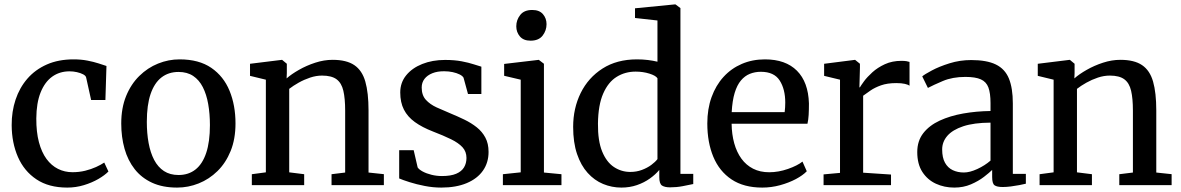

<svg xmlns="http://www.w3.org/2000/svg" viewBox="-20 -839 5352 870"><path d="M284.8 11Q200.8 11 145 -26.4Q89.2 -63.7 61.2 -127.9Q33.3 -192 32.9 -271.9Q32.6 -333.7 50.6 -387.6Q68.6 -441.6 104.1 -482.6Q139.6 -523.5 192.2 -546.8Q244.7 -570 313.5 -570Q347.5 -570 376.2 -564.4Q404.8 -558.8 426.7 -551.7Q448.6 -544.6 462.4 -540L457.6 -385.9H392.9L370.4 -487.5Q368.8 -495.8 356.9 -502.1Q345 -508.4 328.4 -512.1Q311.8 -515.8 295.1 -515.8Q250.1 -515.8 216.4 -491.6Q182.8 -467.3 163.9 -419.9Q145 -372.5 144.5 -302.4Q144.2 -240.7 156.4 -194.7Q168.7 -148.7 190.8 -118.7Q212.9 -88.7 243 -73.7Q273.2 -58.7 308.3 -58.7Q338.9 -58.7 366.1 -65.4Q393.2 -72.2 415.2 -82.2Q437.2 -92.2 452.4 -102.4L471.3 -61.9Q454.6 -44.8 425.7 -28Q396.7 -11.2 360.2 -0.1Q323.8 11 284.8 11Z M529.4 -279.3Q529.4 -349.6 551.4 -403.7Q573.5 -457.8 611.2 -494.8Q648.9 -531.9 696.1 -550.9Q743.3 -570 793.8 -570Q881.4 -570 937.4 -531.6Q993.3 -493.2 1020.2 -427.5Q1047.1 -361.8 1047.1 -279.7Q1047.1 -209.1 1025.1 -154.8Q1003 -100.5 965.3 -63.6Q927.6 -26.7 880.3 -7.9Q833.1 11 782.6 11Q717 11 669.1 -11Q621.2 -33.1 590.3 -72.5Q559.4 -111.9 544.4 -164.8Q529.4 -217.7 529.4 -279.3ZM789 -46Q834.2 -46 865.9 -71Q897.6 -96 914.4 -146.3Q931.2 -196.6 931.2 -272Q931.2 -323.5 923.4 -367.5Q915.7 -411.5 899 -444.2Q882.4 -476.8 855.3 -494.9Q828.1 -513 789 -513Q743.7 -513 711.5 -488Q679.4 -463 662.3 -412.9Q645.3 -362.9 645.3 -287Q645.3 -235 653.4 -191Q661.5 -147 678.5 -114.4Q695.6 -81.8 722.9 -63.9Q750.3 -46 789 -46Z M1184.7 -58.1V-477.9L1112.9 -495.3V-550L1255.6 -567.6H1258.6L1279.7 -550.1V-508.3L1278.7 -483.7Q1300.4 -503 1334.5 -522.4Q1368.6 -541.9 1408.4 -554.9Q1448.2 -567.9 1487 -567.9Q1550.3 -567.9 1585.6 -543.8Q1621 -519.8 1635.4 -469.2Q1649.9 -418.5 1649.9 -338.6V-57.2L1719.4 -49.8V0H1482.3V-49.6L1544 -57.2V-338Q1544 -392.7 1535.8 -427.8Q1527.7 -462.9 1505.1 -479.7Q1482.5 -496.5 1439.3 -496.5Q1412.8 -496.5 1385.3 -487.4Q1357.8 -478.2 1333.1 -464.3Q1308.4 -450.4 1290.5 -436.4V-58.1L1358.3 -49.6V0H1121.1V-49.6Z M1979.5 11Q1942.1 11 1904.5 3.6Q1866.9 -3.7 1836.2 -13.5Q1805.5 -23.2 1788.8 -30.4V-158.4H1854.5L1872.5 -80.3Q1878.8 -70.8 1895.6 -61.7Q1912.4 -52.7 1935.3 -47Q1958.2 -41.3 1982.8 -41.3Q2022.7 -41.3 2047.1 -51.7Q2071.5 -62.1 2082.6 -80.6Q2093.7 -99.1 2093.7 -123.4Q2093.7 -152 2075.7 -171.8Q2057.6 -191.5 2023.7 -208.1Q1989.8 -224.7 1941.6 -243.2Q1892.7 -262.2 1859.8 -286Q1826.8 -309.8 1810.2 -342.4Q1793.6 -374.9 1793.6 -420Q1793.6 -464.5 1820.4 -497.6Q1847.1 -530.6 1893.2 -549Q1939.2 -567.4 1996.6 -567.4Q2039.7 -567.4 2072 -561.2Q2104.3 -555 2126.6 -547.6Q2148.9 -540.3 2161.2 -536.9V-413H2100.6L2080.4 -487Q2075.8 -495.1 2062.6 -501.7Q2049.4 -508.2 2031.2 -512.2Q2013 -516.1 1993.3 -516.1Q1962.3 -516.5 1939.1 -507.2Q1916 -497.9 1903.4 -481.4Q1890.8 -464.8 1890.8 -442.4Q1890.8 -407.6 1909.6 -386.8Q1928.5 -366.1 1958.3 -352.4Q1988.2 -338.8 2021.1 -325.2Q2053.7 -311.7 2084.6 -296.8Q2115.5 -281.8 2140.1 -262.3Q2164.7 -242.8 2179.2 -215.7Q2193.8 -188.7 2193.8 -150.7Q2193.8 -102 2168.3 -65.7Q2142.8 -29.4 2094.7 -9.2Q2046.6 11 1979.5 11Z M2258.7 0V-49.6L2339.5 -58.1V-477.9L2264.4 -495.6V-549.3L2419.7 -567.6H2421.7L2444.7 -550.1V-57.2L2524.1 -49.6V0ZM2383.7 -654.7Q2352 -654.7 2335.7 -674Q2319.4 -693.3 2319.4 -719.7Q2319.4 -748.5 2337.2 -771.1Q2354.9 -793.8 2391.3 -793.8H2392.3Q2423.9 -793.8 2440.2 -774.9Q2456.5 -755.9 2456.5 -729.5Q2456.5 -700.7 2438.8 -677.7Q2421 -654.7 2384.7 -654.7Z M2795.5 11Q2752.3 11 2712.8 -5.4Q2673.4 -21.7 2642.9 -55.5Q2612.3 -89.3 2594.7 -141.2Q2577.1 -193.1 2577.1 -264.1Q2577.1 -348.3 2611.3 -417.7Q2645.5 -487 2710.3 -528.5Q2775.2 -570 2866.5 -570Q2892.1 -570 2915.8 -567.1Q2939.4 -564.2 2959.1 -559.4V-746.2L2857.4 -757.5V-801.4L3038.1 -819.1H3040.7L3063.2 -802.4V-51.3H3121.3V-5.1Q3100.9 -0.6 3073.3 4.6Q3045.7 9.9 3016.2 9.9Q2992.5 9.9 2980 1.9Q2967.4 -6 2967.4 -36.7V-69Q2950.4 -48.3 2924.6 -30Q2898.9 -11.6 2866.2 -0.3Q2833.5 11 2795.5 11ZM2836.1 -59.9Q2864.4 -59.9 2888.7 -69.1Q2913 -78.2 2931.1 -91.6Q2949.3 -105.1 2959.1 -118V-484.3Q2951.6 -496.3 2922.7 -505.4Q2893.8 -514.5 2860.2 -514.5Q2812.5 -514.5 2774.3 -490.8Q2736 -467.1 2713.3 -415.2Q2690.5 -363.3 2689.5 -279Q2688.7 -200.7 2708.6 -152.4Q2728.5 -104.1 2762.2 -82Q2795.8 -59.9 2836.1 -59.9Z M3433.9 11Q3350.2 11 3294.8 -26Q3239.5 -63 3212.2 -128.6Q3185 -194.2 3185 -279.4Q3185 -345.4 3204.3 -398.9Q3223.6 -452.4 3258.6 -490.7Q3293.5 -528.9 3341.3 -549.4Q3389.2 -570 3446.2 -570Q3539.7 -570 3591.1 -518.6Q3642.5 -467.1 3645.5 -370.6Q3645.5 -340.5 3644.2 -318Q3642.8 -295.5 3638.8 -278.2H3295.1Q3295.8 -230 3307 -189.7Q3318.2 -149.4 3339.6 -120Q3361 -90.6 3392.5 -74.6Q3424.1 -58.5 3465.4 -58.5Q3507.5 -58.5 3550.5 -73.5Q3593.4 -88.5 3616.2 -106.8L3635.7 -63Q3617.8 -44.4 3586.1 -27.5Q3554.3 -10.7 3514.7 0.2Q3475 11 3433.9 11ZM3295.5 -330.9H3535.5Q3536.7 -339.6 3537.5 -352.1Q3538.2 -364.7 3538.2 -374.1Q3538.2 -434.9 3512.9 -474.3Q3487.6 -513.7 3427.6 -513.7Q3400.8 -513.7 3377.9 -504.5Q3354.9 -495.3 3337.3 -474.3Q3319.7 -453.4 3309 -418.2Q3298.3 -383 3295.5 -330.9Z M3711.8 0V-48.8L3786.3 -55.6V-477.9L3714.3 -495.3V-550L3852.6 -567.6H3854.9L3876.6 -550.1V-531.8L3874.2 -443.4H3876.6Q3881.1 -451.4 3895.1 -470.7Q3909.2 -489.9 3932.9 -511.4Q3956.5 -532.8 3989.6 -548.1Q4022.7 -563.3 4064.7 -563.3Q4079.1 -563.3 4087.5 -561.8Q4096 -560.2 4101.3 -558.4V-450.8Q4095.7 -455.2 4080.4 -458.9Q4065.2 -462.5 4041.2 -462.5Q4000.5 -462.5 3972 -452.3Q3943.5 -442.1 3924.2 -428.7Q3904.8 -415.3 3891.1 -405.2V-56.5L4017.4 -48.1V0Z M4303.9 11Q4259.1 11 4220.9 -6.5Q4182.8 -24 4159.5 -59.8Q4136.3 -95.5 4136.3 -150Q4136.3 -200.5 4163.7 -235.7Q4191.2 -270.8 4238.1 -292.5Q4285.1 -314.2 4344.5 -324.7Q4404 -335.2 4468.3 -336V-371.5Q4468.3 -416.7 4458.7 -442.6Q4449.1 -468.4 4424.5 -479.4Q4399.9 -490.5 4354.5 -490.5Q4296.2 -490.5 4252.4 -472Q4208.6 -453.4 4184.6 -440.6L4158.9 -492.9Q4169 -501.9 4202.2 -519.6Q4235.3 -537.4 4282.3 -552.1Q4329.3 -566.9 4380.9 -566.9Q4451.3 -566.9 4492.6 -546.7Q4533.8 -526.6 4551.6 -483.2Q4569.4 -439.8 4569.4 -370.3V-51.1H4628.4V-6.6Q4617.3 -3.8 4599.1 -0.3Q4580.9 3.2 4560.8 5.8Q4540.6 8.4 4523.7 8.4Q4497.3 8.4 4486.5 0.5Q4475.7 -7.4 4475.7 -37.1V-69Q4463.2 -56.6 4438.6 -37.6Q4414 -18.6 4379.8 -3.8Q4345.6 11 4303.9 11ZM4347.5 -57.4Q4374.2 -57.4 4408.3 -73.1Q4442.4 -88.8 4468.3 -111.3V-283.3Q4393.3 -282.9 4344.8 -266.9Q4296.3 -250.8 4272.7 -223.6Q4249.2 -196.4 4249.2 -161.8Q4249.2 -124.6 4262 -101.6Q4274.8 -78.6 4297.1 -68Q4319.4 -57.4 4347.5 -57.4Z M4754.2 -58.1V-477.9L4682.4 -495.3V-550L4825.1 -567.6H4828.1L4849.2 -550.1V-508.3L4848.2 -483.7Q4869.9 -503 4904 -522.4Q4938.1 -541.9 4977.9 -554.9Q5017.7 -567.9 5056.5 -567.9Q5119.8 -567.9 5155.1 -543.8Q5190.5 -519.8 5204.9 -469.2Q5219.4 -418.5 5219.4 -338.6V-57.2L5288.9 -49.8V0H5051.8V-49.6L5113.5 -57.2V-338Q5113.5 -392.7 5105.3 -427.8Q5097.2 -462.9 5074.6 -479.7Q5052 -496.5 5008.8 -496.5Q4982.3 -496.5 4954.8 -487.4Q4927.3 -478.2 4902.6 -464.3Q4877.9 -450.4 4860 -436.4V-58.1L4927.8 -49.6V0H4690.6V-49.6Z"/></svg>

Font: Merriweather Light
Style: Regular
Weight: 300
Designer: Eben Sorkin
Foundry: Eben Sorkin
Version: Version 2.100